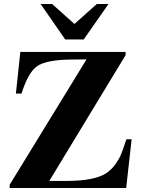

<svg xmlns="http://www.w3.org/2000/svg" viewBox="-20 -934 707 954"><path d="M519 -914 396 -738H304L182 -914H239L350 -815L461 -914ZM634 -242 607 0H28V-16L410 -639L327 -638Q210 -636 165 -605.5Q120 -575 87 -469H59L81 -676H604V-660L225 -35H308Q453 -35 510 -75Q537 -94 555 -120Q573 -146 581.5 -167Q590 -188 608 -242Z"/></svg>

Font: STIX
Style: Bold
Weight: 700
Designer: MicroPress Inc., with final additions and corrections provided by Coen Hoffman, Elsevier (retired)
Version: Version 1.1.1